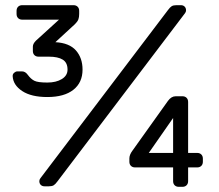

<svg xmlns="http://www.w3.org/2000/svg" viewBox="-20 -720 847 742"><path d="M163 -345Q101 -345 66 -368Q31 -391 29 -425V-427Q29 -434 35 -439Q41 -444 46 -444H66Q78 -444 88 -430Q99 -415 112.5 -408Q126 -401 163 -401Q197 -401 219 -414.5Q241 -428 241 -451Q241 -478 222.5 -489.5Q204 -501 169 -501H129Q119 -501 113 -507Q107 -513 107 -523V-540Q107 -551 119 -563L208 -644H66Q56 -644 50 -650Q44 -656 44 -666V-678Q44 -688 50 -694Q56 -700 66 -700H264Q274 -700 280 -694Q286 -688 286 -678V-666Q286 -654 283 -645.5Q280 -637 270 -627L194 -557Q248 -554 273.5 -525Q299 -496 299 -451Q299 -401 263.5 -373Q228 -345 163 -345ZM152 0Q143 0 137.5 -5.5Q132 -11 132 -20Q132 -26 136 -31L629 -681Q637 -692 643.5 -696Q650 -700 662 -700H679Q688 -700 693.5 -694.5Q699 -689 699 -680Q699 -674 695 -669L202 -19Q194 -8 187.5 -4Q181 0 169 0ZM671 2Q661 2 655 -4Q649 -10 649 -20V-73H502Q492 -73 486 -79Q480 -85 480 -95V-108Q480 -122 492 -138L629 -330Q642 -348 659 -348H685Q695 -348 701 -342Q707 -336 707 -326V-129H742Q752 -129 758 -123Q764 -117 764 -107V-95Q764 -85 758 -79Q752 -73 742 -73H707V-20Q707 -10 701 -4Q695 2 685 2ZM555 -129H649V-264Z"/></svg>

Font: Rubik AZ
Style: Regular
Weight: 300
Designer: Hubert and Fischer
Foundry: Hubert & Fischer
Version: Version 2.000